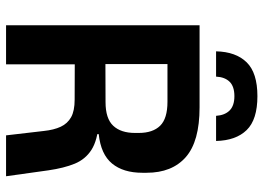

<svg xmlns="http://www.w3.org/2000/svg" viewBox="-138 -732 870 634"><g transform="rotate(90 297.0 -415.0)"><path d="M427 0 412.5 -124.5Q409 -158 398.5 -180.5Q388 -203 367 -214.8Q346 -226.5 309 -226.5L154.5 -227V-328L317 -328.5Q371.5 -328.5 395.2 -353.8Q419 -379 419 -426V-438Q419 -484.5 395.2 -508.8Q371.5 -533 316 -533H153V-639H334.5Q447 -639 498.8 -593.5Q550.5 -548 550.5 -464V-450Q550.5 -387 520 -350Q489.5 -313 423 -306V-288L386.5 -306Q443.5 -302 474.8 -282Q506 -262 520.5 -226.8Q535 -191.5 542.5 -139.5L562 0ZM63.5 0V-639H191.5V-292L192.5 -243.5V0ZM297.5 -830Q375 -830 409.5 -794.5Q444 -759 445.5 -693.5H362.5Q360.5 -722.5 344.8 -738.2Q329 -754 297.5 -754Q265.5 -754 250 -738.2Q234.5 -722.5 233 -693.5H149.5Q151 -759 185.8 -794.5Q220.5 -830 297.5 -830Z"/></g></svg>

Font: Anek Latin SemiBold
Style: Regular
Weight: 600
Designer: Yesha Goshar
Foundry: Ek Type
Version: Version 1.003